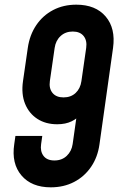

<svg xmlns="http://www.w3.org/2000/svg" viewBox="-20 -786 524 822"><path d="M197.5 16Q115 16 71.8 -35Q28.5 -86 41 -169L46 -204H161L156 -169Q151.5 -138.5 166.2 -118.8Q181 -99 213 -99Q245 -99 265.8 -118.8Q286.5 -138.5 291 -169L314 -331.5L331.5 -302.5Q313 -279.5 287 -266.8Q261 -254 225 -254Q175.5 -254 139.8 -277.2Q104 -300.5 87.2 -342Q70.5 -383.5 78.5 -439L99 -581Q107 -636.5 135.2 -678.2Q163.5 -720 207.5 -743Q251.5 -766 306.5 -766Q389.5 -766 432.5 -715.2Q475.5 -664.5 464 -581L406 -169Q398.5 -113.5 370 -71.8Q341.5 -30 297.2 -7Q253 16 197.5 16ZM252 -369Q283.5 -369 303.8 -388Q324 -407 328.5 -438.5L349 -581Q353.5 -612.5 338 -631.8Q322.5 -651 291.5 -651Q260.5 -651 239.5 -631.8Q218.5 -612.5 214 -581L193.5 -439Q189 -407.5 204.8 -388.2Q220.5 -369 252 -369Z"/></svg>

Font: Mohave SemiBold
Style: Italic
Weight: 600
Italic angle: -8°
Designer: Gumpita Rahayu
Foundry: Tokotype
Version: Version 2.003